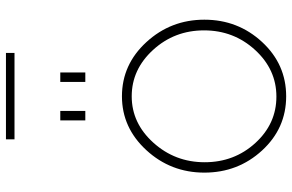

<svg xmlns="http://www.w3.org/2000/svg" viewBox="-184 -764 958 629"><g transform="rotate(-90 294.5 -449.0)"><path d="M153 -880V-908H436V-880ZM215 -648V-730H246V-648ZM341 -648V-730H372V-648ZM294 -528Q398 -528 471.5 -448Q545 -368 545 -258Q545 -148 472 -69Q399 10 294 10Q189 10 116.5 -69Q44 -148 44 -258Q44 -368 117.5 -448Q191 -528 294 -528ZM141 -91Q204 -22 293 -22Q382 -22 446 -92Q510 -162 510 -259Q510 -356 446 -426Q382 -496 294 -496Q206 -496 142 -425Q78 -354 78 -257Q78 -160 141 -91Z"/></g></svg>

Font: Raleway-v4020 ExtraLight
Style: Regular
Weight: 275
Designer: Matt McInerney, Pablo Impallari, Rodrigo Fuenzalida
Foundry: Matt McInerney, Pablo Impallari, Rodrigo Fuenzalida
Version: Version 4.020;PS 004.020;hotconv 1.0.88;makeotf.lib2.5.64775